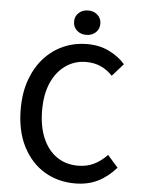

<svg xmlns="http://www.w3.org/2000/svg" viewBox="-57 -875 689 932"><g transform="rotate(5 287.0 -409.0)"><path d="M343 12Q260 12 194 -27.5Q128 -67 89 -143Q50 -219 50 -326Q50 -406 73 -469Q96 -532 136 -576Q176 -620 229.5 -643.5Q283 -667 346 -667Q406 -667 453.5 -643Q501 -619 530 -585L476 -524Q451 -551 419 -565.5Q387 -580 347 -580Q291 -580 247 -549Q203 -518 178.5 -462.5Q154 -407 154 -329Q154 -251 178 -194Q202 -137 246 -106Q290 -75 350 -75Q394 -75 428.5 -92Q463 -109 492 -140L543 -82Q503 -36 454.5 -12Q406 12 343 12ZM335 -711Q308 -711 289.5 -727.5Q271 -744 271 -771Q271 -797 289.5 -813.5Q308 -830 335 -830Q362 -830 380.5 -813.5Q399 -797 399 -771Q399 -744 380.5 -727.5Q362 -711 335 -711Z"/></g></svg>

Font: Mada Medium
Style: Regular
Weight: 500
Designer: Khaled Hosny
Version: Version 1.5